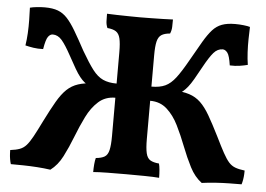

<svg xmlns="http://www.w3.org/2000/svg" viewBox="-50 -749 1142 824"><g transform="rotate(5 521.0 -337.0)"><path d="M847 9Q816 -14 795.5 -54Q775 -94 757 -140.5Q739 -187 718.5 -228.5Q698 -270 668.5 -296.5Q639 -323 596 -323V-384Q632 -384 655.5 -395Q679 -406 700 -433.5Q721 -461 749 -511Q777 -561 796.5 -594Q816 -627 833.5 -646.5Q851 -666 874 -674.5Q897 -683 931 -683Q949 -683 967 -681Q985 -679 995 -676Q994 -652 993.5 -623.5Q993 -595 994.5 -566.5Q996 -538 1000 -513Q985 -509 965.5 -506Q946 -503 923 -504Q917 -546 907.5 -558Q898 -570 887 -570Q865 -570 848 -550.5Q831 -531 807 -487Q789 -454 776.5 -432.5Q764 -411 753.5 -398Q743 -385 733.5 -377Q724 -369 712 -364L689 -377Q732 -375 760 -366Q788 -357 809 -337Q830 -317 850 -282.5Q870 -248 896 -196Q917 -153 931 -127.5Q945 -102 957 -88.5Q969 -75 985 -69Q1001 -63 1026 -60Q1026 -55 1025.5 -44Q1025 -33 1023 -21Q1021 -9 1018 0Q993 0 964 0.5Q935 1 905.5 3Q876 5 847 9ZM195 9Q167 5 137 3Q107 1 78 0.5Q49 0 24 0Q21 -9 19 -21Q17 -33 16.5 -44Q16 -55 16 -60Q41 -63 57 -69Q73 -75 85 -88.5Q97 -102 111 -127.5Q125 -153 146 -196Q172 -248 192 -282.5Q212 -317 233 -337Q254 -357 282 -366Q310 -375 353 -377L330 -364Q319 -369 309 -377Q299 -385 288.5 -398Q278 -411 265.5 -432.5Q253 -454 235 -487Q211 -531 194 -550.5Q177 -570 155 -570Q144 -570 135 -558Q126 -546 119 -504Q96 -503 77 -506Q58 -509 42 -513Q46 -538 47.5 -566.5Q49 -595 48.5 -623.5Q48 -652 47 -676Q58 -679 76 -681Q94 -683 111 -683Q145 -683 167.5 -674.5Q190 -666 208 -646.5Q226 -627 245.5 -594Q265 -561 292 -511Q321 -461 342 -433.5Q363 -406 387 -395Q411 -384 446 -384V-323Q403 -323 373.5 -296.5Q344 -270 323.5 -228.5Q303 -187 285 -140.5Q267 -94 246.5 -54Q226 -14 195 9ZM379 3Q379 -14 380.5 -31Q382 -48 385 -58Q409 -60 422.5 -68Q436 -76 441 -97.5Q446 -119 446 -158V-519Q446 -558 441 -578.5Q436 -599 423 -607.5Q410 -616 386 -618Q380 -632 379.5 -647Q379 -662 379 -679Q397 -678 422 -677.5Q447 -677 473 -676.5Q499 -676 521 -676Q543 -676 569 -676.5Q595 -677 620 -677.5Q645 -678 663 -679Q663 -662 662.5 -647Q662 -632 656 -618Q632 -616 619 -607.5Q606 -599 601 -578.5Q596 -558 596 -519V-158Q596 -119 601 -97.5Q606 -76 619.5 -68Q633 -60 657 -58Q660 -48 661.5 -31Q663 -14 663 3Q640 1 600.5 0.5Q561 0 521 0Q481 0 441 0.5Q401 1 379 3Z"/></g></svg>

Font: Vollkorn
Style: Bold
Weight: 700
Designer: Friedrich Althausen
Foundry: Friedrich Althausen
Version: Version 5.000